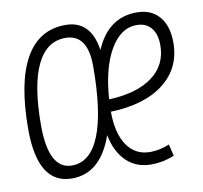

<svg xmlns="http://www.w3.org/2000/svg" viewBox="-65 -597 717 677"><g transform="rotate(-10 293.0 -258.5)"><path d="M428.7 -34.2Q461.4 -34.2 497.1 -48.8L507.3 -6.8Q466.3 9.8 424.8 9.8Q371.1 9.8 335.9 -23.9Q300.8 -57.6 288.6 -119.1Q243.7 9.8 140.6 9.8Q18.1 9.8 18.1 -187.5Q18.1 -355 66.9 -441.2Q115.7 -527.3 210.9 -527.3Q301.3 -527.3 317.4 -418.9Q363.3 -527.3 465.8 -527.3Q517.6 -527.3 546.4 -493.7Q575.2 -460 575.2 -400.4Q575.2 -309.6 506.6 -255.9Q438 -202.1 315.9 -198.2Q315.9 -197.3 315.9 -195.8Q316.4 -119.6 345.9 -76.9Q375.5 -34.2 428.7 -34.2ZM148.4 -35.2Q214.4 -35.2 248.3 -119.4Q282.2 -203.6 282.2 -367.7Q282.2 -482.4 202.6 -482.4Q134.8 -482.4 99.9 -409.2Q64.9 -335.9 64.9 -193.8Q64.9 -35.2 148.4 -35.2ZM317.4 -242.2Q417 -246.1 472.7 -287.1Q528.3 -328.1 528.3 -399.4Q528.3 -438.5 510 -460.9Q491.7 -483.4 458 -483.4Q400.4 -483.4 362.5 -417.7Q324.7 -352.1 317.4 -242.2Z"/></g></svg>

Font: Cascadia Mono PL ExtraLight
Style: Italic
Weight: 200
Italic angle: -10°
Monospace: yes
Designer: Aaron Bell
Foundry: Saja Typeworks
Version: Version 2404.023; ttfautohint (v1.8.4)